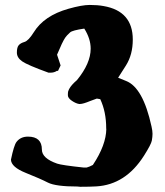

<svg xmlns="http://www.w3.org/2000/svg" viewBox="-20 -710 653 761"><path d="M205.6 -429.2Q194.8 -421.9 179.7 -421.9H172.4Q88.9 -452.1 67.9 -466.8Q46.9 -481.4 46.9 -501.7Q46.9 -522 54 -530.5Q61 -539.1 76.9 -543.7Q92.8 -548.3 113.8 -582Q154.3 -647.9 251.5 -675.3Q304.7 -690.4 335.7 -690.4Q366.7 -690.4 390.6 -686Q506.3 -666 506.3 -553.2Q506.3 -493.2 479 -450.2Q454.1 -411.1 448.2 -401.9Q457.5 -397.9 479.5 -389.2Q546.9 -363.3 580.6 -208.5Q584.5 -191.4 584.5 -179.7Q584.5 -168 581.8 -152.8Q579.1 -137.7 550.3 -92.3Q477.5 22 361.8 28.8Q336.9 30.3 299.8 30.3H297.4L287.1 29.3Q200.7 29.3 169.9 13.7Q139.2 -2 81.8 -24.9Q24.4 -47.9 23.4 -77.1Q35.2 -134.3 45.4 -147.5Q61.5 -168.5 90.8 -168.5Q146 -168.5 146 -117.2Q146 -82.5 206.5 -61.5Q224.6 -55.2 312 -45.9H323.2Q333 -48.3 348.1 -56.2Q400.4 -134.8 401.4 -199.2L400.9 -199.7V-202.1Q400.9 -266.6 377.4 -316.9L363.8 -319.3Q354.5 -316.4 337.4 -309.6Q309.1 -297.9 297.4 -297.9H293.5Q280.8 -299.8 264.9 -310.5Q249 -321.3 249 -332.5Q249 -343.8 250.2 -348.1Q251.5 -352.5 253.9 -356.9Q262.2 -373 285.2 -392.6Q339.4 -459 339.4 -517.1Q339.4 -556.6 314 -596.7Q267.1 -589.8 258.1 -581.8Q249 -573.7 245.6 -569.6Q242.2 -565.4 238.3 -560.5Q227.1 -543.9 206.1 -493.2L220.2 -450.7L210 -429.2Z"/></svg>

Font: Drukaatie burti
Style: Heavy
Weight: 800
Version: Version 0.14